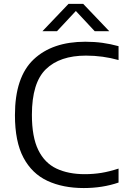

<svg xmlns="http://www.w3.org/2000/svg" viewBox="-20 -966 660 996"><path d="M414.5 9.5Q306 9.5 225.8 -28Q145.5 -65.5 101.5 -148.5Q57.5 -231.5 57.5 -368.5Q57.5 -566 154.5 -657.8Q251.5 -749.5 422.5 -749.5Q469.5 -749.5 511.2 -743.8Q553 -738 595 -726.5V-654.5Q513 -677.5 426 -677.5Q290.5 -677.5 218 -607Q145.5 -536.5 145.5 -370.5Q145.5 -255.5 178.5 -188Q211.5 -120.5 273 -91.5Q334.5 -62.5 419.5 -62.5Q464 -62.5 505.8 -69.2Q547.5 -76 595 -91.5V-19Q512 9.5 414.5 9.5ZM200 -804 335.5 -946H411.5L547 -804H471.5L373.5 -909L275.5 -804Z"/></svg>

Font: Encode Sans SmExp
Style: Regular
Weight: 400
Width: 6
Designer: Multiple Designers
Foundry: Impallari Type
Version: Version 3.002; ttfautohint (v1.8.3) -l 8 -r 50 -G 200 -x 14 